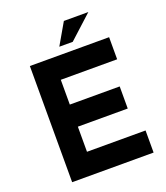

<svg xmlns="http://www.w3.org/2000/svg" viewBox="-163 -1031 991 1143"><g transform="rotate(-20 333.0 -459.5)"><path d="M95 -736H597V-596H240V-439H556V-299H240V-140H611V0H95ZM532 -919 384 -784H299L377 -919Z"/></g></svg>

Font: Reem Kufi Ink
Style: Bold
Weight: 700
Designer: Khaled Hosny
Version: Version 1.002